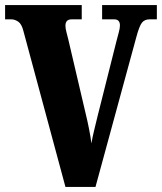

<svg xmlns="http://www.w3.org/2000/svg" viewBox="-20 -734 636 754"><path d="M72 -612Q65 -640 51.5 -649Q38 -658 25 -658H0V-714H301V-658H261Q237 -658 237 -633Q237 -622 241 -607.5Q245 -593 248 -580L318 -281Q323 -261 329.5 -228.5Q336 -196 339 -171Q343 -195 350 -223.5Q357 -252 363 -277L437 -571Q442 -591 446.5 -607Q451 -623 451 -634Q451 -658 429 -658H381V-714H596V-658H567Q548 -658 537.5 -645Q527 -632 515 -587L355 0H237Z"/></svg>

Font: Noto Serif ExtraCondensed Black
Style: Regular
Weight: 900
Width: 2
Designer: Monotype Design Team
Foundry: Monotype Imaging Inc.
Version: Version 2.015; ttfautohint (v1.8.4.7-5d5b)